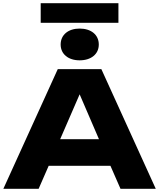

<svg xmlns="http://www.w3.org/2000/svg" viewBox="-20 -1183 997 1203"><path d="M342 -750 1 0H222L285 -144H672L735 0H956L615 -750ZM357 -311 479 -592 600 -311ZM479 -805C551 -805 599 -844 599 -904C599 -965 551 -1004 479 -1004C408 -1004 360 -965 360 -904C360 -844 408 -805 479 -805ZM722 -1040V-1163H235V-1040Z"/></svg>

Font: Bounded
Style: Bold
Weight: 700
Designer: Vlad Churkin
Version: Version 3.0